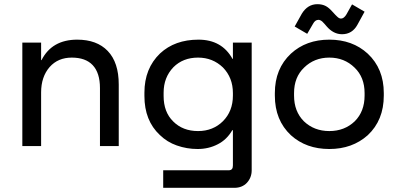

<svg xmlns="http://www.w3.org/2000/svg" viewBox="-20 -700 1900 920"><path d="M177 -257V0H87V-496H177V-412H179Q229 -510 350 -510Q444 -510 496 -456Q549 -401 549 -295V0H459V-278Q459 -351 424 -388Q390 -424 324 -424Q258 -424 218 -379Q177 -332 177 -257Z M746 -53Q672 -122 672 -240V-256Q672 -372 747 -444Q818 -510 931 -510Q1043 -510 1094 -418H1096V-496H1186V116Q1186 151 1163 176Q1140 200 1103 200H762V116H1074Q1088 116 1092 109Q1096 104 1096 92V-76H1093Q1067 -31 1024 -9Q980 14 927 14Q875 14 827 -3Q781 -19 746 -53ZM810 -118Q856 -72 929 -72Q965 -72 995 -84Q1025 -96 1048 -119Q1096 -167 1096 -242V-254Q1096 -328 1048 -377Q999 -424 929 -424Q857 -424 811 -378Q764 -329 764 -256V-240Q764 -163 810 -118Z M1819 -254V-242Q1819 -124 1742 -52Q1668 14 1558 14Q1447 14 1374 -52Q1297 -124 1297 -242V-254Q1297 -371 1374 -443Q1447 -510 1558 -510Q1669 -510 1742 -443Q1819 -371 1819 -254ZM1436 -119Q1485 -72 1558 -72Q1631 -72 1680 -119Q1727 -166 1727 -242V-254Q1727 -330 1679 -376Q1630 -424 1558 -424Q1486 -424 1437 -376Q1389 -330 1389 -254V-242Q1389 -166 1436 -119ZM1501 -680Q1524 -680 1541 -671Q1556 -663 1572 -645Q1591 -624 1596 -620Q1605 -611 1614 -611Q1628 -611 1640 -631L1664 -674L1667 -679L1727 -644L1693 -582Q1668 -536 1619 -536Q1577 -536 1544 -575Q1537 -584 1524 -597Q1514 -605 1506 -605Q1490 -605 1480 -586L1455 -543L1452 -538L1392 -573L1426 -634Q1454 -680 1501 -680Z"/></svg>

Font: Rilu
Style: Bold
Weight: 500
Designer: Alí Sinisterra
Foundry: Alí Sinisterra
Version: ""